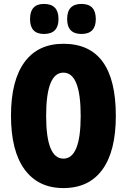

<svg xmlns="http://www.w3.org/2000/svg" viewBox="-20 -948 662 978"><path d="M395 -775Q468 -775 468 -851Q468 -928 395 -928Q322 -928 322 -851Q322 -775 395 -775ZM204 -775Q278 -775 278 -851Q278 -928 204 -928Q133 -928 133 -851Q133 -775 204 -775ZM303 -725Q173 -725 104.5 -631Q36 -537 36 -359Q36 -179 105.5 -84.5Q175 10 303 10Q433 10 501.5 -84Q570 -178 570 -358Q570 -725 303 -725ZM303 -578Q391 -578 391 -358Q391 -140 303 -140Q215 -140 215 -358Q215 -578 303 -578Z"/></svg>

Font: Noto Sans Display Condensed Black
Style: Regular
Weight: 900
Width: 3
Designer: Monotype Design team
Foundry: Monotype Imaging Inc.
Version: 1.000